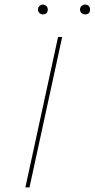

<svg xmlns="http://www.w3.org/2000/svg" viewBox="-20 -820 414 840"><path d="M167 -757Q158 -757 152 -763.5Q146 -770 146 -779Q146 -787 152.5 -793.5Q159 -800 167 -800Q176 -800 182.5 -794Q189 -788 189 -779Q189 -757 167 -757ZM352 -757Q343 -757 336.5 -763Q330 -769 330 -779Q330 -787 336.5 -793.5Q343 -800 352 -800Q362 -800 368 -794Q374 -788 374 -779Q374 -757 352 -757ZM91 0 234 -658H252L109 0Z"/></svg>

Font: EauTest Thin
Style: Italic
Weight: 250
Italic angle: -12°
Designer: Christian Thalmann (Catharsis Fonts)
Version: Version 0.001;PS 000.001;hotconv 1.0.88;makeotf.lib2.5.64775